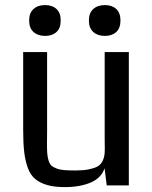

<svg xmlns="http://www.w3.org/2000/svg" viewBox="-20 -745 611 772"><path d="M73.2 0ZM498 0.5H409.2L400.4 -68.4Q387.7 -29.8 345 -11.2Q302.2 7.3 240.7 7.3Q198.7 7.3 169.9 -1Q141.1 -9.3 121.8 -25.1Q102.5 -41 92 -69.6Q81.5 -98.1 77.4 -133.5Q73.2 -168.9 73.2 -221.7V-535.6H169.4V-224.6Q169.4 -213.9 169.2 -195.6Q168.9 -177.2 168.9 -169.9Q168.9 -144 169.9 -129.4Q170.9 -114.7 175 -100.6Q179.2 -86.4 186 -79.8Q192.9 -73.2 206.5 -67.9Q220.2 -62.5 238 -61Q255.9 -59.6 283.7 -59.6Q314.9 -59.6 336.9 -64Q358.9 -68.4 371.6 -75.4Q384.3 -82.5 390.9 -94.7Q397.5 -106.9 399.4 -118.7Q401.4 -130.4 401.4 -147.9Q401.4 -153.8 401.1 -167Q400.9 -180.2 400.9 -187V-535.6H498ZM355 -616.5Q337.4 -632.3 337.4 -662.6Q337.4 -692.9 355 -708.7Q372.6 -724.6 401.4 -724.6Q430.2 -724.6 447.3 -709Q464.4 -693.4 464.4 -662.6Q464.4 -631.8 447.3 -616.2Q430.2 -600.6 401.4 -600.6Q372.6 -600.6 355 -616.5ZM114.7 -616.5Q97.2 -632.3 97.2 -662.6Q97.2 -692.9 114.7 -708.7Q132.3 -724.6 161.1 -724.6Q189.9 -724.6 207 -709Q224.1 -693.4 224.1 -662.6Q224.1 -631.8 207 -616.2Q189.9 -600.6 161.1 -600.6Q132.3 -600.6 114.7 -616.5Z"/></svg>

Font: Coda
Style: Regular
Weight: 400
Designer: vernon adams
Foundry: vernon adams
Version: Version 2.000; ttfautohint (v0.8) -r 50 -G 200 -x